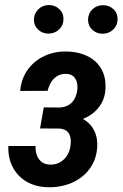

<svg xmlns="http://www.w3.org/2000/svg" viewBox="-20 -746 495 775"><path d="M240.2 -251.5 146 -252.4 156.7 -312.5 220.2 -312Q241.7 -313 256.6 -321.8Q271.5 -330.6 280.3 -345.9Q289.1 -361.3 292 -381.8Q293.9 -398.4 290.3 -413.6Q286.6 -428.7 276.1 -438Q265.6 -447.3 246.6 -447.8Q225.6 -448.2 210.4 -438.7Q195.3 -429.2 185.8 -413.3Q176.3 -397.5 172.4 -379.4L61.5 -378.9Q65.9 -428.7 92 -464.8Q118.2 -501 159.2 -520Q200.2 -539.1 249 -538.1Q283.7 -537.6 313.2 -527.6Q342.8 -517.6 364 -498.8Q385.3 -480 396.5 -452.1Q407.7 -424.3 405.8 -388.2Q404.3 -355 389.9 -329.6Q375.5 -304.2 352.3 -286.9Q329.1 -269.5 300 -260.7Q271 -252 240.2 -251.5ZM152.3 -286.6 232.4 -286.1Q263.7 -285.6 289.8 -276.9Q315.9 -268.1 335 -251.7Q354 -235.4 364 -210.7Q374 -186 372.6 -152.8Q370.1 -113.3 353.3 -82.5Q336.4 -51.8 308.8 -30.8Q281.2 -9.8 246.3 0.5Q211.4 10.7 174.3 9.8Q124.5 8.8 87.9 -12.5Q51.3 -33.7 31.7 -70.8Q12.2 -107.9 13.7 -156.7H123.5Q122.6 -136.7 128.7 -119.6Q134.8 -102.5 148.4 -92Q162.1 -81.5 184.6 -81.5Q207 -81.5 224.1 -92Q241.2 -102.5 251.7 -119.9Q262.2 -137.2 264.6 -158.7Q267.1 -177.7 263.9 -192.6Q260.7 -207.5 249.8 -216.8Q238.8 -226.1 218.3 -227.1L141.6 -227.5ZM116.7 -666Q117.2 -691.4 134.3 -708.3Q151.4 -725.1 176.3 -725.6Q200.7 -726.1 218.5 -710.2Q236.3 -694.3 236.3 -669.4Q236.3 -644 218.8 -627.4Q201.2 -610.8 176.8 -610.4Q152.3 -609.9 134.8 -625.7Q117.2 -641.6 116.7 -666ZM335.4 -665.5Q335.4 -690.9 352.5 -707.8Q369.6 -724.6 395 -725.1Q419.4 -725.6 437.3 -709.5Q455.1 -693.4 454.6 -668.5Q454.6 -643.6 437.3 -627Q419.9 -610.4 395.5 -609.9Q371.1 -609.4 353.5 -625Q335.9 -640.6 335.4 -665.5Z"/></svg>

Font: Roboto Condensed Medium
Style: Italic
Weight: 500
Italic angle: -12°
Designer: Christian Robertson
Foundry: Google
Version: Version 3.0; 2020